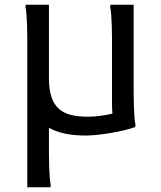

<svg xmlns="http://www.w3.org/2000/svg" viewBox="-20 -564 684 816"><path d="M548 -196V-544H450L448 -536C456 -500 456 -412 456 -372V-140C456 -119 456 -98 458 -81C427 -74 389 -68 355 -68C248 -68 188 -100 188 -232V-544H90L88 -536C96 -500 96 -412 96 -372V232H194L196 224C188 188 188 100 188 60V-21C230 3 284 12 344 12C396 12 502 -4 554 -24L556 -32C548 -68 548 -156 548 -196Z"/></svg>

Font: Kufam Arabic Latin Roman Normal
Style: Regular
Weight: 400
Designer: Wael Morcos & Artur Schmal
Version: Version 1.200;PS 001.200;hotconv 1.0.88;makeotf.lib2.5.64775